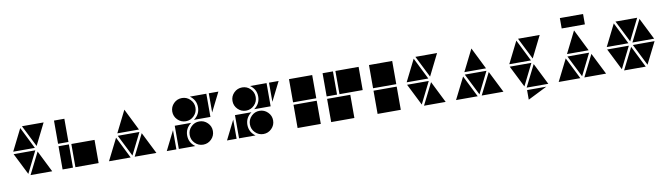

<svg xmlns="http://www.w3.org/2000/svg" viewBox="-44 -1703 9378 2697"><g transform="rotate(-10 4645.0 -354.5)"><path d="M412 -388 257 -697H566ZM229 -22 74 -331H383ZM566 0H257L412 -309ZM383 -366H74L229 -676Z M862 -366H714V-697H862ZM1228 0H897V-331H1228ZM862 0H714V-331H862Z M1714 -22 1559 -331H1868ZM2052 0H1742L1897 -309ZM1685 0H1376L1531 -309ZM1868 -366H1559L1714 -676Z M2922 -424V-697H3059ZM2721 0Q2653 0 2604.5 -48.5Q2556 -97 2556 -166Q2556 -234 2604.5 -282.5Q2653 -331 2721 -331Q2789 -331 2838 -282.5Q2887 -234 2887 -166Q2887 -97 2838 -48.5Q2789 0 2721 0ZM2538 -366Q2469 -366 2420.5 -415Q2372 -464 2372 -532Q2372 -600 2420.5 -648.5Q2469 -697 2538 -697Q2606 -697 2654.5 -648.5Q2703 -600 2703 -532Q2703 -464 2654.5 -415Q2606 -366 2538 -366ZM2887 -366H2652Q2739 -429 2739 -532Q2739 -635 2652 -697H2887ZM2607 0H2372V-331H2607Q2520 -268 2520 -166Q2520 -63 2607 0ZM2337 0H2200L2337 -274Z M3781 -424V-697H3918ZM3580 0Q3512 0 3463.5 -48.5Q3415 -97 3415 -166Q3415 -234 3463.5 -282.5Q3512 -331 3580 -331Q3648 -331 3697 -282.5Q3746 -234 3746 -166Q3746 -97 3697 -48.5Q3648 0 3580 0ZM3397 -366Q3328 -366 3279.5 -415Q3231 -464 3231 -532Q3231 -600 3279.5 -648.5Q3328 -697 3397 -697Q3465 -697 3513.5 -648.5Q3562 -600 3562 -532Q3562 -464 3513.5 -415Q3465 -366 3397 -366ZM3746 -366H3511Q3598 -429 3598 -532Q3598 -635 3511 -697H3746ZM3466 0H3231V-331H3466Q3379 -268 3379 -166Q3379 -63 3466 0ZM3196 0H3059L3196 -274Z M4397 -366H4066V-697H4397ZM4397 0H4066V-331H4397Z M4693 -366H4545V-697H4693ZM5059 -366H4728V-697H5059ZM4876 0H4545V-331H4876Z M5538 -366H5207V-697H5538ZM5538 0H5207V-331H5538Z M6024 -388 5869 -697H6178ZM5841 -22 5686 -331H5995ZM6178 0H5869L6024 -309ZM5995 -366H5686L5841 -676Z M6664 -22 6509 -331H6818ZM7002 0H6692L6847 -309ZM6635 0H6326L6481 -309ZM6818 -366H6509L6664 -676Z M7488 -388 7333 -697H7642ZM7305 -22 7150 -331H7459ZM7642 0H7333L7488 -309ZM7459 -366H7150L7305 -676ZM7333 172V35H7607Z M8293 -733H7962V-881H8293ZM8128 -22 7973 -331H8282ZM8466 0H8156L8311 -309ZM8099 0H7790L7945 -309ZM8282 -366H7973L8128 -676Z M8878 -388 8723 -697H9032ZM9216 -366H8906L9061 -676ZM9061 -22 8906 -331H9216ZM8849 -366H8540L8695 -676ZM9032 0H8723L8878 -309ZM8695 -22 8540 -331H8849Z"/></g></svg>

Font: Geotalism
Style: Regular
Weight: 400
Designer: GGBotNet
Foundry: GGBotNet
Version: 1.00